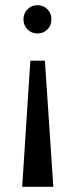

<svg xmlns="http://www.w3.org/2000/svg" viewBox="-20 -596 288 735"><path d="M184.1 119.1 151.9 -363.8H96.2L64.9 119.1ZM123 -467.8Q146 -467.8 161.6 -483.4Q176.8 -498.5 176.8 -522Q176.8 -545.4 161.6 -560.5Q146 -576.2 123 -576.2Q101.1 -576.2 85.4 -560.5Q69.8 -544.9 69.8 -522Q69.8 -499 85.4 -483.4Q101.1 -467.8 123 -467.8Z"/></svg>

Font: SimahzazaarabicW05-Medium
Style: Regular
Weight: 500
Designer: Ahmed zaza
Foundry: Ahmed zaza
Version: Version 1.001